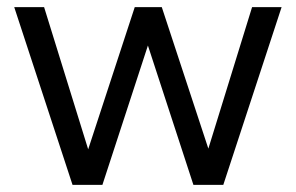

<svg xmlns="http://www.w3.org/2000/svg" viewBox="-20 -520 832 540"><path d="M20 -500H104L228 -100L359 -500H435L566 -102L689 -500H772L608 0H524L396 -392L268 0H184Z"/></svg>

Font: NT Somic
Style: Regular
Weight: 400
Designer: Ravid Balaliev — lead type designer, mastering
Michael Voronin — secret advisor, marketing
Ivan Kovalenko — best boy
Foundry: NT Type
Version: Version 0.7